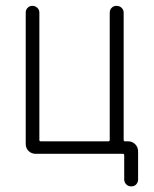

<svg xmlns="http://www.w3.org/2000/svg" viewBox="-20 -540 540 674"><path d="M105.5 0Q90.8 0 80.6 -9.8Q70.3 -19.5 70.3 -35.2V-496.1Q70.3 -505.9 77.1 -512.7Q84 -519.5 93.8 -519.5Q103.5 -519.5 110.8 -512.7Q118.2 -505.9 118.2 -496.1V-48.8Q118.2 -43.9 123 -43.9H360.4Q365.2 -43.9 365.2 -48.8V-495.1Q365.2 -505.9 372.1 -512.7Q378.9 -519.5 388.7 -519.5Q399.4 -519.5 406.7 -512.7Q414.1 -505.9 414.1 -495.1V-48.8Q414.1 -43.9 418.9 -43.9H429.7Q444.3 -43.9 454.6 -33.7Q464.8 -23.4 464.8 -7.8V89.8Q464.8 99.6 458.5 106.9Q452.1 114.3 440.9 114.3Q429.7 114.3 422.9 106.9Q416 99.6 416 89.8V4.9Q416 0 411.1 0Z"/></svg>

Font: Rounded-L Mgen+ 1m light
Style: Regular
Weight: 200
Designer: [Source Han Sans]
Ryoko NISHIZUKA  (kana & ideographs); Paul D. Hunt (Latin, Greek & Cyrillic); Wenlong ZHANG  (bopomofo
Version: Version 1.059.20150602